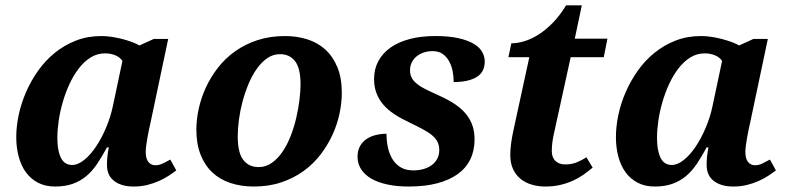

<svg xmlns="http://www.w3.org/2000/svg" viewBox="-20 -679 2919 709"><path d="M473.1 9.8Q428.7 9.8 401.9 -10.5Q375 -30.8 375 -69.8Q375 -85.4 376.5 -100.3Q377.9 -115.2 381.8 -134.8H375Q356.4 -100.1 338.1 -73Q319.8 -45.9 297.4 -27.6Q274.9 -9.3 247.3 0.2Q219.7 9.8 183.1 9.8Q147.5 9.8 120.6 -4.2Q93.8 -18.1 75.9 -42.5Q58.1 -66.9 49.1 -100.3Q40 -133.8 40 -172.9Q40 -211.9 49.1 -254.6Q58.1 -297.4 76.2 -338.9Q94.2 -380.4 120.8 -418Q147.5 -455.6 182.4 -483.9Q217.3 -512.2 260.3 -529.1Q303.2 -545.9 354 -545.9Q373.5 -545.9 393.8 -542.7Q414.1 -539.6 432.6 -534.7Q451.2 -529.8 467.5 -523.7Q483.9 -517.6 495.1 -511.2L547.9 -535.2H601.1L535.2 -223.1Q533.2 -214.8 530.3 -201.2Q527.3 -187.5 524.7 -172.1Q522 -156.7 520 -142.3Q518.1 -127.9 518.1 -118.2Q518.1 -93.3 527.8 -81.1Q537.6 -68.8 553.2 -68.8Q567.4 -68.8 580.3 -75Q593.3 -81.1 608.9 -89.8L630.9 -49.8Q618.2 -40 602.1 -29.5Q585.9 -19 566.2 -10.3Q546.4 -1.5 523.2 4.2Q500 9.8 473.1 9.8ZM191.9 -171.9Q191.9 -143.1 196 -123.5Q200.2 -104 207.3 -92Q214.4 -80.1 224.4 -75Q234.4 -69.8 246.1 -69.8Q268.1 -69.8 291.5 -88.9Q314.9 -107.9 335.4 -138.9Q356 -169.9 372.3 -209Q388.7 -248 397 -288.1L432.1 -454.1Q422.4 -468.3 405 -475.1Q387.7 -481.9 368.2 -481.9Q338.9 -481.9 314.7 -466.8Q290.5 -451.7 271 -426.3Q251.5 -400.9 236.6 -368.7Q221.7 -336.4 211.7 -301.8Q201.7 -267.1 196.8 -233.4Q191.9 -199.7 191.9 -171.9Z M705.1 -200.2Q705.1 -237.8 713.9 -277.8Q722.7 -317.9 740.5 -356.4Q758.3 -395 785.2 -429.4Q812 -463.9 848.4 -489.7Q884.8 -515.6 930.9 -530.8Q977.1 -545.9 1033.2 -545.9Q1076.2 -545.9 1114.3 -533.9Q1152.3 -522 1180.7 -496.6Q1209 -471.2 1225.6 -431.4Q1242.2 -391.6 1242.2 -335.9Q1242.2 -299.8 1233.9 -260.3Q1225.6 -220.7 1208.3 -182.4Q1190.9 -144 1164.3 -109.1Q1137.7 -74.2 1101.6 -47.9Q1065.4 -21.5 1019.5 -5.9Q973.6 9.8 917 9.8Q870.1 9.8 831.1 -3.2Q792 -16.1 764.2 -42.2Q736.3 -68.4 720.7 -107.9Q705.1 -147.5 705.1 -200.2ZM935.1 -62Q961.9 -62 983.6 -77.4Q1005.4 -92.8 1022.7 -117.9Q1040 -143.1 1052.7 -175.3Q1065.4 -207.5 1073.5 -241.7Q1081.5 -275.9 1085.7 -308.8Q1089.8 -341.8 1089.8 -368.2Q1089.8 -427.2 1069.6 -453.1Q1049.3 -479 1014.2 -479Q988.8 -479 967.3 -464.4Q945.8 -449.7 928.5 -425.3Q911.1 -400.9 897.9 -369.4Q884.8 -337.9 875.7 -304.2Q866.7 -270.5 862.3 -237.1Q857.9 -203.6 857.9 -175.8Q857.9 -114.7 878.4 -88.4Q898.9 -62 935.1 -62Z M1506.3 -49.8Q1526.9 -49.8 1544.4 -54.9Q1562 -60.1 1574.7 -69.6Q1587.4 -79.1 1594.7 -93Q1602.1 -106.9 1602.1 -125Q1602.1 -142.1 1595.5 -155.3Q1588.9 -168.5 1575 -179.9Q1561 -191.4 1539.8 -202.6Q1518.6 -213.9 1489.3 -228Q1460 -241.7 1436.3 -257.3Q1412.6 -272.9 1396 -292Q1379.4 -311 1370.4 -334.5Q1361.3 -357.9 1361.3 -387.2Q1361.3 -423.8 1377 -453.1Q1392.6 -482.4 1421.9 -503.2Q1451.2 -523.9 1492.9 -534.9Q1534.7 -545.9 1587.4 -545.9Q1637.7 -545.9 1672.6 -538.1Q1707.5 -530.3 1729.2 -517.3Q1751 -504.4 1760.5 -487.3Q1770 -470.2 1770 -452.1Q1770 -412.1 1739.3 -394Q1708.5 -376 1655.3 -376Q1655.3 -396 1651.4 -416.3Q1647.5 -436.5 1638.2 -453.1Q1628.9 -469.7 1614.3 -480Q1599.6 -490.2 1578.1 -490.2Q1558.6 -490.2 1543.2 -484.6Q1527.8 -479 1516.8 -469.5Q1505.9 -460 1500 -447.3Q1494.1 -434.6 1494.1 -419.9Q1494.1 -403.3 1500.7 -391.1Q1507.3 -378.9 1521.2 -368.2Q1535.2 -357.4 1556.6 -346.9Q1578.1 -336.4 1607.4 -323.2Q1639.6 -308.6 1663.1 -292.2Q1686.5 -275.9 1701.9 -256.6Q1717.3 -237.3 1724.9 -214.6Q1732.4 -191.9 1732.4 -164.1Q1732.4 -123.5 1717 -91.3Q1701.7 -59.1 1670.9 -36.6Q1640.1 -14.2 1594.7 -2.2Q1549.3 9.8 1489.3 9.8Q1446.3 9.8 1411.4 2.4Q1376.5 -4.9 1351.8 -19Q1327.1 -33.2 1313.7 -53.7Q1300.3 -74.2 1300.3 -100.1Q1300.3 -123.5 1309.6 -139.6Q1318.8 -155.8 1333.7 -165.8Q1348.6 -175.8 1367.9 -180.4Q1387.2 -185.1 1407.2 -185.1Q1407.2 -158.2 1412.6 -133.8Q1418 -109.4 1429.7 -90.6Q1441.4 -71.8 1460.2 -60.8Q1479 -49.8 1506.3 -49.8Z M2067.4 -71.8Q2090.8 -71.8 2109.9 -79.6Q2128.9 -87.4 2145.5 -98.1L2168.5 -60.1Q2151.9 -45.9 2133.5 -33.2Q2115.2 -20.5 2093.8 -11Q2072.3 -1.5 2047.6 4.2Q2022.9 9.8 1994.1 9.8Q1966.8 9.8 1943.1 2.7Q1919.4 -4.4 1901.9 -18.8Q1884.3 -33.2 1874.3 -55.2Q1864.3 -77.1 1864.3 -106.9Q1864.3 -115.7 1865 -126.5Q1865.7 -137.2 1867.2 -148.4Q1868.7 -159.7 1870.6 -170.7Q1872.6 -181.6 1874.5 -190.9L1934.6 -467.8H1857.4L1868.2 -519Q1889.6 -519 1915 -526.4Q1940.4 -533.7 1967 -550.3Q1993.7 -566.9 2020.3 -593.8Q2046.9 -620.6 2070.3 -659.2H2128.4L2102.5 -536.1H2223.1L2209.5 -467.8H2087.4L2027.3 -193.8Q2022 -171.9 2019.8 -154.1Q2017.6 -136.2 2017.6 -122.1Q2017.6 -97.2 2031.2 -84.5Q2044.9 -71.8 2067.4 -71.8Z M2687.5 9.8Q2643.1 9.8 2616.2 -10.5Q2589.4 -30.8 2589.4 -69.8Q2589.4 -85.4 2590.8 -100.3Q2592.3 -115.2 2596.2 -134.8H2589.4Q2570.8 -100.1 2552.5 -73Q2534.2 -45.9 2511.7 -27.6Q2489.3 -9.3 2461.7 0.2Q2434.1 9.8 2397.5 9.8Q2361.8 9.8 2335 -4.2Q2308.1 -18.1 2290.3 -42.5Q2272.5 -66.9 2263.4 -100.3Q2254.4 -133.8 2254.4 -172.9Q2254.4 -211.9 2263.4 -254.6Q2272.5 -297.4 2290.5 -338.9Q2308.6 -380.4 2335.2 -418Q2361.8 -455.6 2396.7 -483.9Q2431.6 -512.2 2474.6 -529.1Q2517.6 -545.9 2568.4 -545.9Q2587.9 -545.9 2608.2 -542.7Q2628.4 -539.6 2647 -534.7Q2665.5 -529.8 2681.9 -523.7Q2698.2 -517.6 2709.5 -511.2L2762.2 -535.2H2815.4L2749.5 -223.1Q2747.6 -214.8 2744.6 -201.2Q2741.7 -187.5 2739 -172.1Q2736.3 -156.7 2734.4 -142.3Q2732.4 -127.9 2732.4 -118.2Q2732.4 -93.3 2742.2 -81.1Q2752 -68.8 2767.6 -68.8Q2781.7 -68.8 2794.7 -75Q2807.6 -81.1 2823.2 -89.8L2845.2 -49.8Q2832.5 -40 2816.4 -29.5Q2800.3 -19 2780.5 -10.3Q2760.7 -1.5 2737.5 4.2Q2714.4 9.8 2687.5 9.8ZM2406.2 -171.9Q2406.2 -143.1 2410.4 -123.5Q2414.6 -104 2421.6 -92Q2428.7 -80.1 2438.7 -75Q2448.7 -69.8 2460.4 -69.8Q2482.4 -69.8 2505.9 -88.9Q2529.3 -107.9 2549.8 -138.9Q2570.3 -169.9 2586.7 -209Q2603 -248 2611.3 -288.1L2646.5 -454.1Q2636.7 -468.3 2619.4 -475.1Q2602.1 -481.9 2582.5 -481.9Q2553.2 -481.9 2529.1 -466.8Q2504.9 -451.7 2485.4 -426.3Q2465.8 -400.9 2450.9 -368.7Q2436 -336.4 2426 -301.8Q2416 -267.1 2411.1 -233.4Q2406.2 -199.7 2406.2 -171.9Z"/></svg>

Font: Droid Serif
Style: Bold Italic
Weight: 700
Italic angle: -12°
Designer: Monotype Design team
Foundry: Monotype Imaging Inc.
Version: Version 1.03